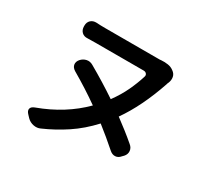

<svg xmlns="http://www.w3.org/2000/svg" viewBox="-151 -944 1302 1215"><g transform="rotate(30 500.0 -336.5)"><path d="M257 -458Q274 -477 297.5 -482Q321 -487 343 -474Q399 -442 451.5 -409.5Q504 -377 553 -344Q596 -403 623 -460.5Q650 -518 667 -573Q672 -586 664.5 -595.5Q657 -605 643 -605Q612 -605 567 -605Q522 -605 472 -605Q422 -605 376 -605Q330 -605 298 -605Q280 -605 261 -604.5Q242 -604 234 -604Q208 -602 192 -617.5Q176 -633 176 -659V-664Q176 -689 192 -704Q208 -719 234 -718Q244 -717 263 -716.5Q282 -716 298 -716Q324 -716 366.5 -716Q409 -716 458.5 -716Q508 -716 555 -716Q602 -716 637.5 -716Q673 -716 687 -716Q691 -716 696.5 -716Q702 -716 706 -717Q729 -719 754.5 -715.5Q780 -712 799 -697Q819 -683 823 -661.5Q827 -640 818 -618Q814 -611 812 -602Q745 -406 652 -274Q690 -246 727 -217Q764 -188 799 -158Q819 -142 821 -119Q823 -96 806 -77L796 -67Q780 -47 758 -45.5Q736 -44 716 -62Q682 -92 647 -121Q612 -150 575 -179Q505 -103 426.5 -51Q348 1 263 38Q240 49 213 43.5Q186 38 167 19L151 2Q132 -17 136 -33.5Q140 -50 165 -59Q350 -127 475 -253Q427 -287 375.5 -320Q324 -353 269 -385Q247 -399 244 -419Q241 -439 257 -458Z"/></g></svg>

Font: Chiron GoRound TC SB
Style: Regular
Weight: 500
Designer: Ryoko NISHIZUKA 西塚涼子 (kana, bopomofo & ideographs); Paul D. Hunt (Latin, Greek & Cyrillic); Sandoll Communications 산돌커뮤니
Foundry: Adobe
Version: Version 1.000;hotconv 1.1.1;makeotfexe 2.6.0